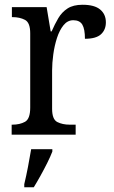

<svg xmlns="http://www.w3.org/2000/svg" viewBox="-20 -566 479 807"><path d="M29 0V-42H32Q63 -42 85 -54Q107 -66 107 -114V-426Q107 -471 85 -482.5Q63 -494 33 -494H30V-536H176L193 -434H197Q210 -464 225 -489.5Q240 -515 264 -530.5Q288 -546 327 -546Q377 -546 401 -526Q425 -506 425 -472Q425 -441 404.5 -422Q384 -403 337 -403Q337 -444 326 -462.5Q315 -481 288 -481Q264 -481 247 -460Q230 -439 219.5 -406.5Q209 -374 204 -337.5Q199 -301 199 -270V-109Q199 -64 221 -53Q243 -42 273 -42H298V0ZM82 208Q90 175 97.5 136Q105 97 111 61H200V71Q192 92 178.5 119Q165 146 150 173Q135 200 122 221H82Z"/></svg>

Font: Noto Serif Tamil SemiCondensed
Style: Italic
Weight: 400
Width: 4
Italic angle: -12°
Designer: Indian Type Foundry, Tom Grace, and the Monotype Design Team
Foundry: Monotype Imaging Inc.
Version: Version 2.003; ttfautohint (v1.8.4.7-5d5b)